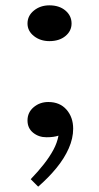

<svg xmlns="http://www.w3.org/2000/svg" viewBox="-20 -502 371 719"><path d="M123 197 95 169Q123 140 144.5 112.5Q166 85 180 59Q194 33 199 6Q190 9 179 10.5Q168 12 154 12Q125 12 104 -5Q83 -22 83 -51Q83 -81 106 -100.5Q129 -120 161 -120Q204 -120 229 -91.5Q254 -63 254 -20Q254 16 237.5 53.5Q221 91 191.5 127Q162 163 123 197ZM165 -348Q131 -348 107 -367Q83 -386 83 -414Q83 -443 107 -462.5Q131 -482 165 -482Q202 -482 225 -462.5Q248 -443 248 -414Q248 -386 225 -367Q202 -348 165 -348Z"/></svg>

Font: BioRhyme
Style: Regular
Weight: 400
Designer: Aoife Mooney
Foundry: Aoife Mooney Type
Version: Version 1.600;gftools[0.9.33]